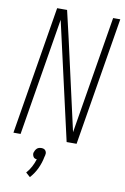

<svg xmlns="http://www.w3.org/2000/svg" viewBox="-103 -794 706 1084"><g transform="rotate(10 250.0 -252.0)"><path d="M13 0 134 -735H191L228 -576L344 -61L455 -735H496L375 0H318L165 -674L54 0ZM148 231 123 209Q139 191 150.5 169.5Q162 148 169 125Q163 125 157.5 122.5Q152 120 149 115Q146 110 144.5 104Q143 98 144 92Q146 85 149.5 78.5Q153 72 158 67Q163 62 170 60Q177 58 184 58Q191 58 197 60Q203 62 207 67Q211 72 212.5 78.5Q214 85 212 92V94L209 105Q203 138 188 170.5Q173 203 148 231Z"/></g></svg>

Font: Iosevka SS18 Extralight
Style: Italic
Weight: 200
Italic angle: -9°
Monospace: yes
Designer: Belleve Invis
Foundry: Belleve Invis
Version: Version 25.1.1; ttfautohint (v1.8.4)